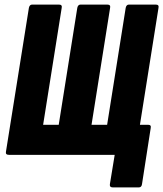

<svg xmlns="http://www.w3.org/2000/svg" viewBox="-20 -675 712 837"><path d="M472 142Q457 142 459 128L480 0H19Q3 0 6 -14L106 -641Q109 -655 120 -655H237Q252 -655 249 -641L168 -131H236L317 -641Q320 -655 331 -655H448Q463 -655 460 -641L379 -131H447L528 -641Q531 -655 542 -655H659Q674 -655 671 -641L590 -131H626Q640 -131 637 -117L599 128Q597 142 585 142Z"/></svg>

Font: Sofia Sans Extra Condensed Black
Style: Italic
Weight: 900
Italic angle: -9°
Version: Version 4.100